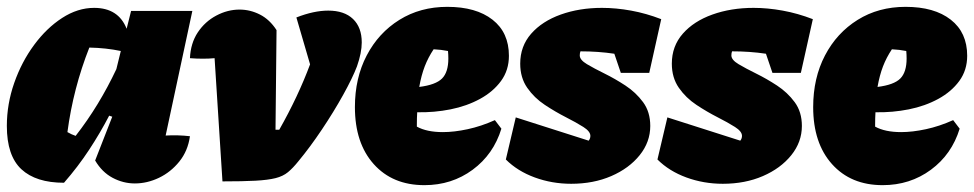

<svg xmlns="http://www.w3.org/2000/svg" viewBox="-23 -527 2846 561"><path d="M164 7Q82 7 39.5 -32.5Q-3 -72 -3 -159Q-3 -223 18.5 -284.5Q40 -346 76.5 -395.5Q113 -445 158.5 -474.5Q204 -504 252 -504Q323 -504 347 -443L360 -495H539L461 -131Q497 -133 532 -129Q526 -86 501 -55Q476 -24 441.5 -7.5Q407 9 371 9Q337 9 306 -7.5Q275 -24 255 -58L305 -186L296 -189Q270 -139 237.5 -89.5Q205 -40 164 7ZM174 -141Q186 -134 198 -130Q233 -175 262.5 -223.5Q292 -272 317 -325L330 -378Q287 -387 238 -388Q191 -269 174 -141Z M793 -148Q848 -245 883 -339L843 -476Q894 -496 936 -496Q983 -496 1008.5 -471.5Q1034 -447 1034 -403Q1034 -373 1020 -333Q1007 -299 979.5 -249.5Q952 -200 917.5 -148.5Q883 -97 849 -56Q833 -36 818.5 -24Q804 -12 782 -6.5Q760 -1 723.5 1Q687 3 627 3L604 -357Q571 -354 532 -357Q534 -401 555 -432.5Q576 -464 609 -481.5Q642 -499 677 -499Q708 -499 736.5 -484.5Q765 -470 785 -439L782 -148Z M1217 14Q1124 14 1069 -47.5Q1014 -109 1014 -214Q1014 -299 1048.5 -365Q1083 -431 1144 -469Q1205 -507 1284 -507Q1368 -507 1416 -469.5Q1464 -432 1464 -364Q1464 -322 1441 -290.5Q1418 -259 1379.5 -238Q1341 -217 1293.5 -207.5Q1246 -198 1196 -199Q1195 -182 1195 -163Q1195 -159 1195 -157Q1224 -141 1271 -141Q1304 -141 1343.5 -149.5Q1383 -158 1423 -176L1442 -151Q1419 -76 1358 -31Q1297 14 1217 14ZM1287 -356Q1287 -367 1286 -378Q1266 -382 1244 -383Q1228 -359 1218 -333Q1208 -307 1202 -273Q1250 -279 1268.5 -297.5Q1287 -316 1287 -356Z M1455 -61 1484 -184 1697 -116Q1702 -122 1702 -130Q1702 -143 1681.5 -156Q1661 -169 1630.5 -184.5Q1600 -200 1569 -220.5Q1538 -241 1517.5 -270.5Q1497 -300 1497 -341Q1497 -392 1529 -428.5Q1561 -465 1615.5 -484.5Q1670 -504 1736 -504Q1777 -504 1821 -496Q1865 -488 1909 -471L1874 -314H1791L1772 -370Q1725 -377 1673 -377Q1671 -372 1671 -365Q1671 -352 1692 -339.5Q1713 -327 1743.5 -312Q1774 -297 1804.5 -277Q1835 -257 1856 -228.5Q1877 -200 1877 -159Q1877 -112 1846 -73.5Q1815 -35 1763 -12.5Q1711 10 1646 10Q1590 10 1539.5 -8.5Q1489 -27 1455 -61Z M1898 -61 1927 -184 2140 -116Q2145 -122 2145 -130Q2145 -143 2124.5 -156Q2104 -169 2073.5 -184.5Q2043 -200 2012 -220.5Q1981 -241 1960.5 -270.5Q1940 -300 1940 -341Q1940 -392 1972 -428.5Q2004 -465 2058.5 -484.5Q2113 -504 2179 -504Q2220 -504 2264 -496Q2308 -488 2352 -471L2317 -314H2234L2215 -370Q2168 -377 2116 -377Q2114 -372 2114 -365Q2114 -352 2135 -339.5Q2156 -327 2186.5 -312Q2217 -297 2247.5 -277Q2278 -257 2299 -228.5Q2320 -200 2320 -159Q2320 -112 2289 -73.5Q2258 -35 2206 -12.5Q2154 10 2089 10Q2033 10 1982.5 -8.5Q1932 -27 1898 -61Z M2556 14Q2463 14 2408 -47.5Q2353 -109 2353 -214Q2353 -299 2387.5 -365Q2422 -431 2483 -469Q2544 -507 2623 -507Q2707 -507 2755 -469.5Q2803 -432 2803 -364Q2803 -322 2780 -290.5Q2757 -259 2718.5 -238Q2680 -217 2632.5 -207.5Q2585 -198 2535 -199Q2534 -182 2534 -163Q2534 -159 2534 -157Q2563 -141 2610 -141Q2643 -141 2682.5 -149.5Q2722 -158 2762 -176L2781 -151Q2758 -76 2697 -31Q2636 14 2556 14ZM2626 -356Q2626 -367 2625 -378Q2605 -382 2583 -383Q2567 -359 2557 -333Q2547 -307 2541 -273Q2589 -279 2607.5 -297.5Q2626 -316 2626 -356Z"/></svg>

Font: Piazzolla Black
Style: Italic
Weight: 900
Italic angle: -11.3°
Designer: Juan Pablo del Peral
Foundry: Huerta Tipografica
Version: Version 1.330